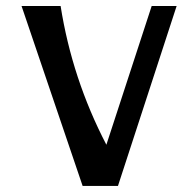

<svg xmlns="http://www.w3.org/2000/svg" viewBox="-20 -611 601 631"><path d="M478.5 -591.3H560.5L367.7 0H251.5L50.8 -591.3H179.2Q216.8 -352.5 329.6 -135.3Z"/></svg>

Font: Rachana
Style: Bold
Weight: 700
Designer: Hussain KH
Foundry: Hussain KH, Rajeesh K Nambiar, Santhosh Thottingal, Swathanthra Malayalam Computing (http://smc.org.in)
Version: Version 7.0.0+20221109